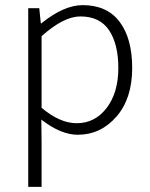

<svg xmlns="http://www.w3.org/2000/svg" viewBox="-20 -513 586 748"><path d="M90 215V-481H133L139 -422H141Q229 -493 302 -493Q397 -493 446 -428Q495 -363 495 -248Q495 -129 433.5 -58.5Q372 12 283 12Q217 12 141 -47L142 41V215ZM279 -33Q350 -33 395.5 -92.5Q441 -152 441 -248Q441 -341 405 -395Q369 -449 293 -449Q228 -449 142 -372V-93Q213 -33 279 -33Z"/></svg>

Font: Assistant Light
Style: Regular
Weight: 300
Designer: Hebrew By Ben Nathan, Latin by Paul Hunt
Version: Version 2.001;PS 002.001;hotconv 1.0.88;makeotf.lib2.5.64775